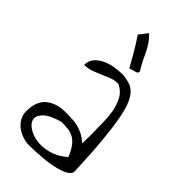

<svg xmlns="http://www.w3.org/2000/svg" viewBox="-205 -693 749 749"><g transform="rotate(45 169.0 -318.5)"><path d="M18.6 -84Q18.6 -139.6 49.3 -165Q80.1 -190.4 129.9 -190.4Q149.4 -190.4 166.5 -189.5Q183.6 -188.5 199.2 -184.6Q214.8 -180.7 230 -172.9Q245.1 -165 261.7 -150.4Q261.7 -153.3 262.2 -162.6Q262.7 -171.9 262.7 -182.6Q262.7 -193.4 262.7 -202.6Q262.7 -211.9 262.7 -215.8Q261.7 -233.4 261.7 -261.2Q261.7 -289.1 257.3 -318.4Q252.9 -347.7 239.7 -374Q226.6 -400.4 197.3 -414.1Q176.8 -414.1 159.2 -407.2Q141.6 -400.4 124 -392.6Q106.4 -384.8 88.9 -378.4Q71.3 -372.1 50.8 -372.1Q50.8 -396.5 65.9 -412.6Q81.1 -428.7 102.5 -437.5Q124 -446.3 147.5 -449.2Q170.9 -452.1 188.5 -452.1Q206.1 -449.2 221.2 -445.3Q236.3 -441.4 249.5 -429.7Q262.7 -418 273.9 -394Q285.2 -370.1 293.5 -327.1Q301.8 -284.2 308.1 -218.3Q314.5 -152.3 318.4 -56.6Q320.3 -43.9 310.1 -34.7Q299.8 -25.4 282.2 -19Q264.6 -12.7 242.7 -8.3Q220.7 -3.9 198.2 -2Q175.8 0 155.3 1Q134.8 2 121.1 2Q103.5 2 85.4 -3.9Q67.4 -9.8 52.2 -21Q37.1 -32.2 27.8 -48.3Q18.6 -64.5 18.6 -84ZM145.5 -152.3Q96.7 -138.7 77.1 -119.6Q57.6 -100.6 60.1 -83Q62.5 -65.4 83 -51.3Q103.5 -37.1 132.8 -32.7Q162.1 -28.3 196.3 -37.6Q230.5 -46.9 261.7 -74.2Q250 -102.5 238.3 -117.7Q226.6 -132.8 212.9 -140.6Q199.2 -148.4 182.6 -150.4Q166 -152.3 145.5 -152.3ZM142.6 -638.7Q160.2 -621.1 169.4 -606.9Q178.7 -592.8 185.5 -578.6Q192.4 -564.5 200.2 -547.9Q208 -531.2 222.7 -507.8Q222.7 -501 219.7 -498.5Q216.8 -496.1 211.4 -494.6Q206.1 -493.2 199.7 -491.7Q193.4 -490.2 185.5 -486.3Q172.9 -507.8 166 -520.5Q159.2 -533.2 152.8 -543.9Q146.5 -554.7 138.2 -567.9Q129.9 -581.1 115.2 -603.5Z"/></g></svg>

Font: Annie Use Your Telescope
Style: Regular
Weight: 400
Version: Version 1.003 2001